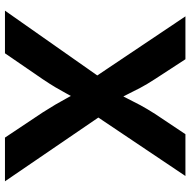

<svg xmlns="http://www.w3.org/2000/svg" viewBox="-17 -751 768 774"><g transform="rotate(90 367.0 -364.0)"><path d="M22.9 0 322.8 -427.2V-314.5L45.9 -727.5H218.8L298.3 -605.5Q320.3 -571.8 334.7 -544.4Q349.1 -517.1 361.3 -491.9Q373.5 -466.8 388.2 -439.5H348.6Q363.8 -466.3 376.2 -491.7Q388.7 -517.1 403.3 -544.4Q418 -571.8 439.5 -605.5L521 -727.5H689.5L417.5 -322.3V-429.7L710.9 0H534.7L433.1 -152.3Q414.1 -182.1 401.6 -203.4Q389.2 -224.6 378.7 -244.1Q368.2 -263.7 355 -287.1H378.4Q365.7 -264.2 355.2 -244.6Q344.7 -225.1 332 -203.6Q319.3 -182.1 299.3 -152.3L194.8 0Z"/></g></svg>

Font: Inter 16pt
Style: Bold
Weight: 700
Version: Version 4.001;git-66647c0bb